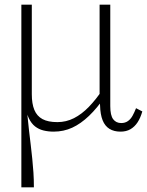

<svg xmlns="http://www.w3.org/2000/svg" viewBox="-20 -557 633 827"><path d="M499 10Q471 10 451.5 -2Q432 -14 422 -39Q412 -64 411 -103L409 -125V-537H455V-100Q455 -60 467.5 -43.5Q480 -27 502 -27Q519 -27 531 -35.5Q543 -44 551 -58.5Q559 -73 566 -91L593 -77Q585 -49 572.5 -30Q560 -11 542 -0.5Q524 10 499 10ZM117 -537V-151Q117 -110 128 -83.5Q139 -57 163 -44Q187 -31 227 -31Q265 -31 298.5 -48Q332 -65 363 -97Q394 -129 424 -174L433 -142Q399 -92 363.5 -58Q328 -24 291 -7Q254 10 211 10Q188 10 167.5 5Q147 0 131 -12.5Q115 -25 104 -48Q93 -71 88 -106L92 -150Q94 -105 97.5 -66.5Q101 -28 105 5Q109 38 112.5 68Q116 98 119 127Q122 156 124 186Q126 216 126 250H72V-537Z"/></svg>

Font: Roboto Serif 20pt Thin
Style: Regular
Weight: 250
Version: Version 1.008